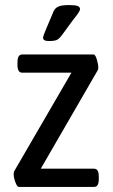

<svg xmlns="http://www.w3.org/2000/svg" viewBox="-20 -738 445 758"><path d="M34 -51Q34 -56 36 -62L262 -451H68Q49 -451 49 -481V-493Q49 -523 68 -523H350Q356 -523 362 -504Q368 -485 368 -471Q368 -465 366 -461L141 -72H351Q370 -72 370 -42V-30Q370 0 351 0H54Q48 0 41 -18Q34 -36 34 -51ZM150 -589Q150 -595 161 -621L191 -692Q197 -706 210 -712Q223 -718 253 -718Q276 -718 286 -714.5Q296 -711 296 -702Q296 -697 290.5 -689Q285 -681 283 -678L269 -660L225 -600Q213 -584 203.5 -580Q194 -576 172 -576Q150 -576 150 -589Z"/></svg>

Font: Asap Condensed
Style: Regular
Weight: 400
Designer: Pablo Cosgaya
Foundry: Omnibus-Type
Version: Version 1.010; ttfautohint (v1.8)